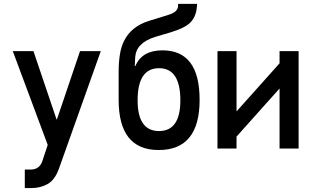

<svg xmlns="http://www.w3.org/2000/svg" viewBox="-20 -772 1619 998"><path d="M228 -19 46.4 -506.3H153.8L273.9 -151.4H275.9L396 -506.3H503.9L286.1 105.5Q264.6 164.1 227.1 184.8Q189.5 205.6 143.1 205.6H108.9V109.4H139.2Q185.1 109.4 200.2 65.4Z M1017.6 -252.9Q1017.6 7.8 804.7 7.8Q596.7 7.8 596.7 -252.9V-396.5Q596.7 -506.3 625 -559.6Q662.1 -634.8 754.9 -663.6L841.8 -690.4Q876.5 -700.7 887.7 -709.5Q908.7 -724.6 905.8 -752H1004.4L1003.4 -737.3Q999.5 -680.2 961.9 -647.9Q933.6 -624.5 868.7 -604.5L786.6 -580.1Q687 -549.3 682.6 -472.7L680.7 -428.7H683.6Q717.8 -510.3 824.7 -510.3Q1017.6 -510.3 1017.6 -252.9ZM917.5 -250.5Q917.5 -417.5 806.6 -417.5Q695.3 -417.5 695.3 -250.5Q695.3 -90.8 806.6 -90.8Q917.5 -90.8 917.5 -250.5Z M1532.2 0H1433.1V-312L1209.5 -62V0H1110.4V-506.3H1209.5V-192.9L1433.1 -442.9V-506.3H1532.2Z"/></svg>

Font: Alte DIN 1451 Mittelschrift
Style: Regular
Weight: 400
Designer: Peter Wiegel
Foundry: Peter Wiegel
Version: Version 1.002 September 20, 2019